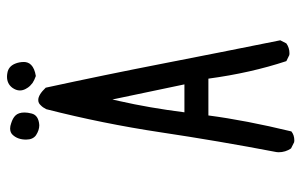

<svg xmlns="http://www.w3.org/2000/svg" viewBox="-174 -666 848 540"><g transform="rotate(-90 250.0 -396.0)"><path d="M125 7.8Q140.1 7.8 150.4 -0.5Q181.6 -129.4 195.3 -233.9H298.8Q314.9 -114.7 348.1 -14.6L365.2 -6.3Q367.7 -5.9 370.1 -5.9Q385.7 -5.9 397.9 -14.6L406.7 -31.7Q373.5 -196.3 341.3 -361.6Q309.1 -526.9 273.4 -691.4Q253.4 -712.4 238.8 -712.4Q233.4 -712.4 229.7 -710.2Q226.1 -708 223.6 -705.1Q217.8 -699.7 212.9 -689.9Q172.4 -531.2 147.9 -368.4Q123.5 -205.6 92.3 -42.5Q91.8 -39.6 91.8 -36.6Q91.8 -17.1 102.5 -1.5L120.1 7.3Q122.6 7.8 125 7.8ZM282.7 -301.3H204.1Q216.8 -400.9 235.8 -484.4L240.2 -503.9ZM200.7 -731Q203.6 -742.2 203.6 -751Q203.6 -768.1 194.8 -776.9Q187.5 -784.2 173.3 -788.6Q165.5 -791.5 158.7 -791.5Q147.5 -791.5 141.1 -784.7Q127.4 -770.5 127.4 -746.6Q127.4 -727.5 139.6 -718.8Q153.8 -709.5 168 -709.5Q195.8 -711.4 200.7 -731ZM337.4 -732.4Q342.3 -737.3 344 -742.7Q345.7 -748 345.7 -752.4Q345.7 -766.1 340.8 -777.8Q333 -796.4 314.5 -799.3Q309.1 -800.3 304.2 -800.3Q284.7 -800.3 273.4 -785.6Q265.6 -774.9 265.6 -764.2Q265.6 -755.9 269.8 -748Q273.9 -740.2 278.3 -735.8Q282.7 -731.4 286.6 -728.5Q294.9 -723.1 306.2 -719.2Q327.6 -722.7 337.4 -732.4Z"/></g></svg>

Font: Bakudai
Style: Light
Weight: 300
Version: Version 1.48